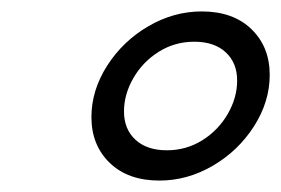

<svg xmlns="http://www.w3.org/2000/svg" viewBox="-20 -744 492 336"><path d="M140 -539Q140 -586 167.5 -629Q195 -672 239.5 -698Q284 -724 333 -724Q388 -724 420 -693Q452 -662 452 -613Q452 -566 424.5 -523Q397 -480 352.5 -454Q308 -428 259 -428Q204 -428 172 -459Q140 -490 140 -539ZM395 -603Q395 -634 375 -652.5Q355 -671 320 -671Q286 -671 258 -653.5Q230 -636 213.5 -607.5Q197 -579 197 -549Q197 -518 217 -499.5Q237 -481 272 -481Q306 -481 334 -498.5Q362 -516 378.5 -544.5Q395 -573 395 -603Z"/></svg>

Font: Srisakdi
Style: Bold
Weight: 700
Designer: Cadson Demak Co.,Ltd.
Foundry: Cadson Demak Co.,Ltd.
Version: Version 1.000